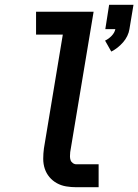

<svg xmlns="http://www.w3.org/2000/svg" viewBox="-20 -784 579 804"><path d="M446 -568 420 -614Q435 -621 447.5 -634Q460 -647 463 -662H421L437 -764H539L522 -662Q520 -648 513 -633.5Q506 -619 495.5 -607Q485 -595 472.5 -585Q460 -575 446 -568ZM300 0Q278 0 257 -3.5Q236 -7 218 -17Q200 -27 187 -42.5Q174 -58 167.5 -77.5Q161 -97 161 -119Q161 -141 164 -163L243 -639H131V-735H372L274 -147Q273 -138 273 -129.5Q273 -121 275.5 -113.5Q278 -106 285 -101Q292 -96 300 -96H393V0Z"/></svg>

Font: Iosevka SS04 Oblique
Style: Bold
Weight: 700
Italic angle: -9°
Monospace: yes
Designer: Belleve Invis
Foundry: Belleve Invis
Version: Version 19.0.0; ttfautohint (v1.8.4)